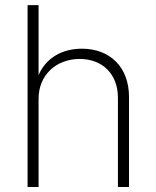

<svg xmlns="http://www.w3.org/2000/svg" viewBox="-20 -748 626 768"><path d="M134.3 -353C134.3 -448.2 205.1 -512.2 298.8 -512.2C390.1 -512.2 451.7 -451.2 451.7 -357.4V0H496.1V-359.9C496.1 -480.5 418.9 -553.2 307.6 -553.2C232.4 -553.2 166 -520 134.3 -447.8V-727.5H90.3V0H134.3Z"/></svg>

Font: Raveo ExtraLight
Style: Regular
Weight: 200
Designer: Jakub Foglar, Rasmus Andersson (Inter)
Foundry: Jakubfoglar.com
Version: Version 1.100;Glyphs 3.2.3 (3260)